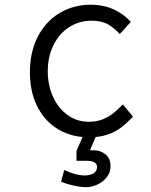

<svg xmlns="http://www.w3.org/2000/svg" viewBox="-20 -577 640 812"><path d="M238.5 191.5 251.5 142Q301 165 339.5 165Q360.5 165 375.5 156Q390.5 147 390.5 129Q390.5 103 344.5 103H303.5V61L329 2.5Q264.5 -3.5 214 -38Q163.5 -72.5 135 -132.2Q106.5 -192 106.5 -271Q106.5 -358 140.5 -423Q174.5 -488 233 -522.5Q291.5 -557 363 -557Q419 -557 463 -536.2Q507 -515.5 533 -484L486.5 -433Q464 -458 436.8 -473.8Q409.5 -489.5 367.5 -489.5Q314.5 -489.5 272.2 -462Q230 -434.5 206 -385.8Q182 -337 182 -275.5Q182 -217 204 -168.2Q226 -119.5 265.5 -90.8Q305 -62 356 -62Q388 -62 413.8 -72.2Q439.5 -82.5 458.8 -97.8Q478 -113 499.5 -135.5L542.5 -83.5L535 -76Q512.5 -53.5 494 -39Q475.5 -24.5 448 -12.8Q420.5 -1 384.5 2.5L360.5 58.5H376.5Q405 58.5 426.2 75.8Q447.5 93 447.5 126Q447.5 153 431 173.2Q414.5 193.5 390.8 204Q367 214.5 345.5 214.5Q321 214.5 291.8 208Q262.5 201.5 238.5 191.5Z"/></svg>

Font: JuliaMono Light
Style: Regular
Weight: 300
Monospace: yes
Designer: cormullion
Foundry: corm
Version: Version 0.054; ttfautohint (v1.8.4)